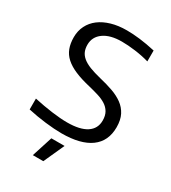

<svg xmlns="http://www.w3.org/2000/svg" viewBox="-230 -872 1076 1208"><g transform="rotate(30 308.0 -268.0)"><path d="M255 70H351L283 220H207ZM294 11Q242 11 175.5 3Q109 -5 46 -19V-98Q115 -83 178.5 -74.5Q242 -66 290 -66Q383 -66 431 -97.5Q479 -129 479 -188Q479 -224 465 -248Q451 -272 426.5 -287.5Q402 -303 369.5 -313Q337 -323 300 -332Q235 -347 189 -366.5Q143 -386 114 -412Q85 -438 72 -472.5Q59 -507 59 -552Q59 -598 78 -636Q97 -674 132 -700.5Q167 -727 216.5 -741.5Q266 -756 328 -756Q372 -756 422.5 -750Q473 -744 536 -730V-651Q487 -665 433.5 -672Q380 -679 336 -679Q252 -679 204.5 -645Q157 -611 157 -554Q157 -526 166 -505Q175 -484 195.5 -467Q216 -450 250 -436.5Q284 -423 334 -411Q385 -399 429 -383.5Q473 -368 506 -344Q539 -320 557.5 -284Q576 -248 576 -195Q576 -94 504 -41.5Q432 11 294 11Z"/></g></svg>

Font: Encode Sans Wide
Style: Regular
Weight: 400
Designer: Pablo Impallari, Andres Torresi
Foundry: Pablo Impallari, Andres Torresi
Version: Version 1.000; ttfautohint (v1.00) -l 8 -r 50 -G 200 -x 14 -